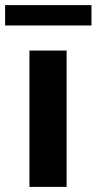

<svg xmlns="http://www.w3.org/2000/svg" viewBox="-58 -727 376 747"><path d="M56.6 -530.3H201.2V0H56.6ZM297.9 -627.9H-38.1V-707H297.9Z"/></svg>

Font: Pretendard
Style: Bold
Weight: 700
Designer: Base glyphs from Inter by Rasmus Andersson; Hangeul glyphs from Noto Sans CJK(Source Han Sans) by Jang Soo-young and Kan
Foundry: Kil Hyung-jin
Version: Version 1.309